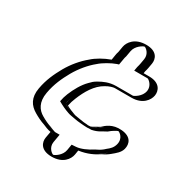

<svg xmlns="http://www.w3.org/2000/svg" viewBox="-200 -861 1112 1175"><g transform="rotate(30 355.5 -273.5)"><path d="M605 -556H546L548 -569C551 -580 554 -590 555 -598L561 -632C569 -677 538 -715 493 -715C448 -715 402 -677 394 -632L387 -592C384 -583 382 -575 381 -567L375 -534C335 -520 285 -492 257 -466C214 -432 173 -382 144 -330C115 -277 89 -224 77 -155C64 -82 93 -37 138 -11C160 2 186 16 212 24C226 30 253 42 272 42L264 85C256 130 288 168 333 168C378 168 423 130 431 85L436 56C487 53 533 30 569 6C588 -3 606 -13 621 -26C624 -29 627 -32 630 -34C653 -51 671 -69 678 -97C691 -145 661 -183 618 -187C581 -190 549 -167 525 -145C513 -139 501 -133 491 -127C483 -120 468 -113 457 -111H456C449 -111 441 -111 433 -110C428 -110 424 -110 419 -111L393 -113C369 -115 345 -120 323 -124C320 -124 317 -125 314 -126C289 -134 266 -144 245 -157C248 -177 254 -192 261 -210C279 -253 304 -299 334 -329C351 -346 355 -352 377 -364C399 -377 430 -389 459 -389H576C621 -389 666 -427 674 -472C682 -517 650 -556 605 -556ZM453 -96H455C485 -102 506 -120 532 -133C555 -154 584 -175 615 -172C650 -169 673 -138 663 -98C657 -75 644 -62 623 -46C617 -42 614 -39 611 -36C597 -24 581 -15 563 -7C529 16 485 38 438 41L424 42L416 85C410 122 373 153 336 153C299 153 273 121 279 85L289 27H274C260 27 233 16 219 10C194 2 169 -11 147 -24C105 -48 80 -87 92 -155C104 -221 129 -273 157 -325C185 -375 226 -423 266 -455C292 -479 340 -507 378 -520L388 -524L396 -567C397 -574 399 -583 402 -591L409 -632C415 -668 453 -700 490 -700C527 -700 552 -669 546 -632L540 -598C539 -591 536 -581 533 -570L528 -541H602C638 -541 665 -508 659 -472C653 -436 615 -404 578 -404H461C428 -404 395 -391 371 -377C348 -364 340 -355 324 -339C291 -306 265 -258 247 -213C239 -192 232 -172 228 -148C251 -134 280 -121 307 -112C312 -110 317 -109 319 -109C342 -105 363 -100 389 -98L414 -96C421 -95 425 -95 431 -95C439 -96 447 -96 453 -96ZM540 -598 546 -632C552 -669 527 -700 490 -700C453 -700 415 -668 409 -632L402 -591C399 -583 397 -574 396 -567L388 -524L378 -520C340 -507 292 -479 266 -455C226 -423 185 -375 157 -325C129 -273 104 -221 92 -155C80 -87 105 -48 147 -24C169 -11 195 2 219 10C234 15 259 27 274 27H289L279 85C273 121 299 153 336 153C373 153 410 122 416 85L424 42L438 41C485 38 529 16 563 -7C581 -15 597 -24 611 -36C614 -39 617 -42 623 -46C644 -62 657 -75 663 -98C673 -138 650 -169 615 -172C584 -175 555 -154 532 -133C506 -120 485 -102 455 -96H453C447 -96 439 -96 431 -95C425 -95 421 -95 414 -96L389 -98C363 -100 342 -105 319 -109C317 -109 312 -110 307 -112C280 -121 251 -134 228 -148C232 -172 239 -192 247 -213C265 -258 291 -306 324 -339C340 -355 348 -364 371 -377C395 -391 428 -404 461 -404H578C615 -404 653 -436 659 -472C665 -508 638 -541 602 -541H528L533 -570C536 -581 539 -591 540 -598ZM245 -157C266 -145 291 -133 314 -126C318 -125 321 -124 323 -124C347 -120 368 -115 393 -113L418 -111C426 -110 428 -110 433 -110C440 -111 450 -111 456 -111C469 -114 481 -120 491 -127C501 -135 512 -139 525 -145C548 -166 581 -190 618 -187C661 -183 691 -145 678 -97C671 -69 652 -51 630 -34C625 -30 623 -28 621 -26C607 -12 589 -3 569 6C534 29 487 53 436 56L431 85C423 130 378 168 333 168C288 168 256 130 264 85L272 42C252 42 227 30 212 24C187 16 160 2 138 -11C93 -37 64 -82 77 -155C89 -224 115 -277 144 -330C173 -382 214 -431 257 -466C285 -492 335 -520 375 -534L381 -567C382 -575 384 -581 387 -592L394 -632C402 -677 448 -715 493 -715C538 -715 569 -677 561 -632L555 -598C554 -590 551 -581 548 -569L546 -556H605C650 -556 682 -517 674 -472C666 -427 621 -389 576 -389H459C430 -389 399 -377 377 -364C356 -352 351 -345 334 -329C304 -299 279 -253 261 -210C253 -191 249 -176 245 -157ZM453 -96H462C507 -105 521 -121 554 -137C575 -156 604 -171 609 -172C618 -171 656 -146 643 -98C636 -72 621 -57 600 -41C596 -38 591 -33 589 -31C574 -19 560 -11 542 -3C507 20 464 39 433 41L403 43L396 85C389 127 345 152 336 153C327 152 292 127 299 85L309 27H276C268 25 248 17 236 12C214 5 189 -7 167 -20C128 -42 99 -83 112 -155C124 -223 149 -276 178 -328C207 -379 248 -428 288 -460C314 -484 362 -511 396 -523L409 -527L416 -567C417 -575 419 -584 422 -592L429 -632C436 -674 481 -699 490 -700C499 -699 533 -674 526 -632L520 -598C519 -590 516 -580 513 -569L508 -541H602C611 -540 646 -513 639 -472C631 -429 585 -405 578 -404H461C410 -404 373 -385 350 -372C324 -358 318 -350 302 -334C270 -302 244 -255 226 -211C218 -191 213 -174 209 -152C233 -138 262 -124 289 -115C294 -113 309 -109 312 -109C332 -106 354 -100 384 -98L408 -96C418 -95 423 -95 431 -95H434C440 -96 449 -96 453 -96ZM282 -212C307 -274 343 -337 399 -368C422 -382 448 -389 459 -389H576C655 -389 688 -438 694 -472C700 -506 684 -556 605 -556H566L568 -570C571 -581 574 -590 575 -598L581 -632C587 -667 572 -715 493 -715C414 -715 380 -666 374 -632L367 -591C364 -582 362 -575 361 -567L355 -530C310 -514 263 -487 235 -461C192 -426 152 -378 123 -327C94 -275 69 -222 57 -155C44 -83 72 -42 118 -15C140 -2 167 12 195 21C209 27 229 36 252 40L244 85C238 119 254 168 333 168C412 168 445 120 451 85L456 54C516 46 560 23 591 2C612 -8 627 -17 642 -30C666 -50 690 -68 698 -98C708 -137 694 -181 624 -187C557 -193 521 -158 503 -141C492 -135 481 -129 471 -123C463 -118 454 -113 448 -111C442 -111 434 -110 431 -110C431 -110 427 -111 425 -111L398 -113C379 -115 358 -120 331 -124C310 -132 284 -141 264 -153C268 -174 274 -193 282 -212Z"/></g></svg>

Font: Blanket
Style: Black
Weight: 900
Foundry: Cannot Into Space Fonts
Version: Version 0.9